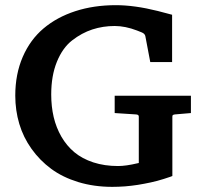

<svg xmlns="http://www.w3.org/2000/svg" viewBox="-20 -707 784 743"><path d="M178.2 -341.3Q178.2 -294.9 187.7 -254.2Q197.3 -213.4 217.5 -178.2Q237.8 -143.1 267.8 -117.9Q297.9 -92.8 341.1 -78.6Q384.3 -64.5 437 -64.5Q467.3 -64.5 512.2 -75.2L517.1 -76.2V-255.9Q517.1 -258.3 516.4 -259.8Q515.6 -261.2 513.4 -262.5Q511.2 -263.7 506.3 -264.2L423.8 -269.5V-336.4H718.8V-269.5L656.7 -264.2Q650.4 -263.2 648.7 -261.5Q647 -259.8 647 -255.4V-25.9L639.2 -22.9Q626.5 -18.6 614 -14.6Q601.6 -10.7 589.1 -7.3Q576.7 -3.9 564 -1.2Q551.3 1.5 538.8 3.9Q526.4 6.3 513.9 8.3Q501.5 10.3 489 11.7Q476.6 13.2 464.1 14.2Q451.7 15.1 439.2 15.6Q426.8 16.1 414.6 16.1Q343.8 16.1 283 -2.4Q222.2 -21 178 -53.7Q133.8 -86.4 102.1 -130.9Q70.3 -175.3 54.7 -227.5Q39.1 -279.8 39.1 -336.9Q39.1 -419.9 67.9 -486.6Q96.7 -553.2 148.4 -596.9Q200.2 -640.6 271.5 -663.8Q342.8 -687 428.2 -687Q500.5 -687 590.3 -664.6L646 -649.9V-466.8H561.5L542.5 -566.9Q540.5 -576.7 528.8 -581.5L510.3 -588.9Q464.8 -606.4 423.8 -606.4Q378.4 -606.4 337.4 -593Q296.4 -579.6 259.3 -550.8Q222.2 -522 200.2 -468Q178.2 -414.1 178.2 -341.3Z"/></svg>

Font: TAML ThiruValluvar
Style: Bold
Weight: 400
Version: Version 0.271; dev 7ad24fM